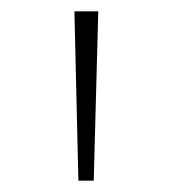

<svg xmlns="http://www.w3.org/2000/svg" viewBox="-20 -678 304 338"><path d="M111 -658H153L145 -360H118Z"/></svg>

Font: Ysabeau Light
Style: Regular
Weight: 300
Designer: Christian Thalmann (Catharsis Fonts)
Version: Version 0.003